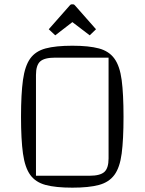

<svg xmlns="http://www.w3.org/2000/svg" viewBox="-20 -851 668 886"><path d="M77 -312Q77 -417 86 -482Q95 -547 119.5 -581Q144 -615 190.5 -627.5Q237 -640 314 -640Q390 -640 436.5 -627.5Q483 -615 508 -580.5Q533 -546 541.5 -481.5Q550 -417 550 -312Q550 -207 541.5 -142.5Q533 -78 508 -44Q483 -10 436.5 2.5Q390 15 314 15Q237 15 190.5 2.5Q144 -10 119.5 -44Q95 -78 86 -142.5Q77 -207 77 -312ZM146 -40H393Q442 -40 461.5 -57.5Q481 -75 481 -120V-585H234Q185 -585 165.5 -567.5Q146 -550 146 -505ZM235 -688 205 -716 302 -826Q306 -831 310 -831H318Q322 -831 326 -826L423 -716L394 -688L314 -749Z"/></svg>

Font: Changa ExtraLight
Style: Regular
Weight: 250
Designer: Eduardo Rodriguez Tunni
Foundry: Eduardo Rodriguez Tunni
Version: Version 3.002; ttfautohint (v1.8.2)